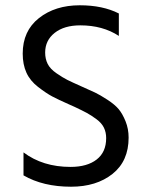

<svg xmlns="http://www.w3.org/2000/svg" viewBox="-20 -700 564 727"><path d="M467 -179Q467 -90 406 -41.5Q345 7 249 7Q143 7 69 -36V-123Q142 -68 247 -68Q310 -68 346 -96Q382 -124 382 -177Q382 -199 373.5 -216.5Q365 -234 345.5 -248.5Q326 -263 308.5 -272.5Q291 -282 261 -296Q255 -299 243 -304Q200 -323 177.5 -335Q155 -347 124.5 -370.5Q94 -394 80 -425Q66 -456 66 -497Q66 -583 127.5 -631.5Q189 -680 282 -680Q369 -680 430 -649V-564Q369 -604 284 -604Q223 -604 187 -575.5Q151 -547 151 -501Q151 -477 160.5 -458Q170 -439 194 -422.5Q218 -406 235 -397.5Q252 -389 288 -373Q322 -358 340 -349.5Q358 -341 386.5 -322.5Q415 -304 429.5 -286.5Q444 -269 455.5 -240.5Q467 -212 467 -179Z"/></svg>

Font: Hind Madurai
Style: Regular
Weight: 400
Designer: Jyotish Sonowal
Foundry: Indian Type Foundry
Version: Version 1.001;PS 1.0;hotconv 1.0.86;makeotf.lib2.5.63406; tt